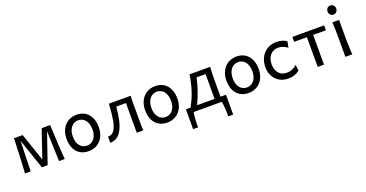

<svg xmlns="http://www.w3.org/2000/svg" viewBox="-39 -1552 4940 2595"><g transform="rotate(-20 2430.5 -254.0)"><path d="M68.4 0Q69.8 -12.7 71.8 -40.8Q73.7 -68.8 75.9 -106.2Q78.1 -143.6 80.1 -187.3Q82 -231 84 -274.4Q88.4 -376.5 92.8 -498H217.3L354 -97.7L490.7 -498H612.8Q618.2 -376.5 623.5 -274.4Q625.5 -231 627.9 -187.3Q630.4 -143.6 632.8 -106.2Q635.3 -68.8 637.7 -40.8Q640.1 -12.7 642.1 0H559.1L544.4 -434.1L395.5 0H312.5L163.6 -434.1L151.4 0Z M847.2 -246.6Q847.2 -204.1 857.4 -170.4Q867.7 -136.7 886.5 -113.5Q905.3 -90.3 931.2 -78.1Q957 -65.9 988.8 -65.9Q1018.1 -65.9 1043.9 -78.1Q1069.8 -90.3 1089.1 -113.5Q1108.4 -136.7 1119.4 -170.4Q1130.4 -204.1 1130.4 -246.6Q1130.4 -289.6 1120.1 -323.5Q1109.9 -357.4 1091.1 -381.1Q1072.3 -404.8 1046.1 -417.2Q1020 -429.7 988.8 -429.7Q959 -429.7 933.1 -417.2Q907.2 -404.8 888.2 -381.1Q869.1 -357.4 858.2 -323.5Q847.2 -289.6 847.2 -246.6ZM756.8 -246.6Q756.8 -309.6 775.9 -358.2Q794.9 -406.7 827.1 -440.2Q859.4 -473.6 902.3 -490.7Q945.3 -507.8 993.7 -507.8Q1043.9 -507.8 1085.7 -490.7Q1127.4 -473.6 1157.5 -440.2Q1187.5 -406.7 1204.1 -358.2Q1220.7 -309.6 1220.7 -246.6Q1220.7 -183.6 1201.7 -135.3Q1182.6 -86.9 1150.4 -54.2Q1118.2 -21.5 1075.2 -4.6Q1032.2 12.2 983.9 12.2Q933.6 12.2 891.8 -4.6Q850.1 -21.5 820.1 -54.2Q790 -86.9 773.4 -135.3Q756.8 -183.6 756.8 -246.6Z M1538.1 -427.2Q1533.2 -370.1 1526.1 -322.5Q1519 -274.9 1510 -235.6Q1501 -196.3 1489.5 -164.6Q1478 -132.8 1464.8 -107.4Q1433.6 -48.3 1391.1 -21.7Q1348.6 4.9 1293.9 4.9V-83Q1308.1 -83 1322.3 -86.2Q1336.4 -89.4 1349.6 -96.9Q1362.8 -104.5 1374.8 -117.2Q1386.7 -129.9 1396.5 -148.9Q1408.2 -170.9 1417.2 -198.5Q1426.3 -226.1 1433.6 -266.1Q1440.9 -306.2 1446.8 -362.3Q1452.6 -418.5 1457.5 -498H1772.5Q1768.6 -477.5 1768.1 -439.7Q1767.6 -401.9 1767.6 -351.6V-146.5Q1767.6 -89.8 1768.1 -54.4Q1768.6 -19 1772.5 0H1677.2V-427.2Z M1977.5 -246.6Q1977.5 -204.1 1987.8 -170.4Q1998 -136.7 2016.8 -113.5Q2035.6 -90.3 2061.5 -78.1Q2087.4 -65.9 2119.1 -65.9Q2148.4 -65.9 2174.3 -78.1Q2200.2 -90.3 2219.5 -113.5Q2238.8 -136.7 2249.8 -170.4Q2260.7 -204.1 2260.7 -246.6Q2260.7 -289.6 2250.5 -323.5Q2240.2 -357.4 2221.4 -381.1Q2202.6 -404.8 2176.5 -417.2Q2150.4 -429.7 2119.1 -429.7Q2089.4 -429.7 2063.5 -417.2Q2037.6 -404.8 2018.6 -381.1Q1999.5 -357.4 1988.5 -323.5Q1977.5 -289.6 1977.5 -246.6ZM1887.2 -246.6Q1887.2 -309.6 1906.2 -358.2Q1925.3 -406.7 1957.5 -440.2Q1989.7 -473.6 2032.7 -490.7Q2075.7 -507.8 2124 -507.8Q2174.3 -507.8 2216.1 -490.7Q2257.8 -473.6 2287.8 -440.2Q2317.9 -406.7 2334.5 -358.2Q2351.1 -309.6 2351.1 -246.6Q2351.1 -183.6 2332 -135.3Q2313 -86.9 2280.8 -54.2Q2248.5 -21.5 2205.6 -4.6Q2162.6 12.2 2114.3 12.2Q2064 12.2 2022.2 -4.6Q1980.5 -21.5 1950.4 -54.2Q1920.4 -86.9 1903.8 -135.3Q1887.2 -183.6 1887.2 -246.6Z M2822.3 -70.8V-427.2H2692.9Q2671.9 -328.1 2640.9 -240.7Q2609.9 -153.3 2570.8 -70.8ZM2478 -70.8Q2502 -115.7 2522.9 -162.4Q2543.9 -209 2561.5 -261Q2579.1 -313 2593 -371.3Q2606.9 -429.7 2617.2 -498H2915Q2912.6 -479 2911.1 -452.4Q2909.7 -425.8 2908.9 -394.8Q2908.2 -363.8 2908 -329.1Q2907.7 -294.4 2907.7 -258.8V-70.8H2985.8V214.8H2915Q2915 191.4 2914.6 163.6Q2914.1 135.7 2912.4 106.9Q2910.6 78.1 2907.7 50.5Q2904.8 22.9 2900.4 0H2495.1Q2490.7 22.9 2487.8 50.5Q2484.9 78.1 2483.2 106.9Q2481.4 135.7 2481 163.6Q2480.5 191.4 2480.5 214.8H2409.7V-70.8Z M3147 -246.6Q3147 -204.1 3157.2 -170.4Q3167.5 -136.7 3186.3 -113.5Q3205.1 -90.3 3231 -78.1Q3256.8 -65.9 3288.6 -65.9Q3317.9 -65.9 3343.8 -78.1Q3369.6 -90.3 3388.9 -113.5Q3408.2 -136.7 3419.2 -170.4Q3430.2 -204.1 3430.2 -246.6Q3430.2 -289.6 3419.9 -323.5Q3409.7 -357.4 3390.9 -381.1Q3372.1 -404.8 3345.9 -417.2Q3319.8 -429.7 3288.6 -429.7Q3258.8 -429.7 3232.9 -417.2Q3207 -404.8 3188 -381.1Q3168.9 -357.4 3158 -323.5Q3147 -289.6 3147 -246.6ZM3056.6 -246.6Q3056.6 -309.6 3075.7 -358.2Q3094.7 -406.7 3127 -440.2Q3159.2 -473.6 3202.1 -490.7Q3245.1 -507.8 3293.5 -507.8Q3343.8 -507.8 3385.5 -490.7Q3427.2 -473.6 3457.3 -440.2Q3487.3 -406.7 3503.9 -358.2Q3520.5 -309.6 3520.5 -246.6Q3520.5 -183.6 3501.5 -135.3Q3482.4 -86.9 3450.2 -54.2Q3418 -21.5 3375 -4.6Q3332 12.2 3283.7 12.2Q3233.4 12.2 3191.7 -4.6Q3149.9 -21.5 3119.9 -54.2Q3089.8 -86.9 3073.2 -135.3Q3056.6 -183.6 3056.6 -246.6Z M3996.6 -378.4Q3963.4 -402.8 3930.7 -415Q3897.9 -427.2 3859.9 -427.2Q3827.1 -427.2 3799.1 -414.8Q3771 -402.3 3750.2 -378.9Q3729.5 -355.5 3717.8 -321.3Q3706.1 -287.1 3706.1 -244.1Q3706.1 -204.6 3716.8 -172.4Q3727.5 -140.1 3747.6 -116.9Q3767.6 -93.8 3795.9 -81.1Q3824.2 -68.4 3859.9 -68.4Q3904.3 -68.4 3940.4 -83.5Q3976.6 -98.6 4008.8 -127L4018.6 -41.5Q4000 -27.3 3981.7 -17.3Q3963.4 -7.3 3943.4 -0.7Q3923.3 5.9 3900.4 9Q3877.4 12.2 3850.1 12.2Q3800.8 12.2 3757.8 -5.1Q3714.8 -22.5 3682.6 -55.2Q3650.4 -87.9 3631.8 -134.3Q3613.3 -180.7 3613.3 -239.3Q3613.3 -294.4 3631.1 -343.3Q3648.9 -392.1 3681.9 -428.7Q3714.8 -465.3 3762 -486.6Q3809.1 -507.8 3867.2 -507.8Q3916 -507.8 3951.4 -496.3Q3986.8 -484.9 4013.7 -466.3Z M4553.2 -427.2H4370.1V0H4279.8V-427.2H4096.7V-498H4553.2Z M4660.6 -656.7Q4660.6 -670.4 4665 -682.4Q4669.4 -694.3 4677.5 -703.4Q4685.5 -712.4 4696.8 -717.5Q4708 -722.7 4721.7 -722.7Q4735.4 -722.7 4747.1 -717.5Q4758.8 -712.4 4767.1 -703.4Q4775.4 -694.3 4780.3 -682.4Q4785.2 -670.4 4785.2 -656.7Q4785.2 -643.1 4780.3 -631.1Q4775.4 -619.1 4767.1 -610.1Q4758.8 -601.1 4747.1 -595.9Q4735.4 -590.8 4721.7 -590.8Q4708 -590.8 4696.8 -595.9Q4685.5 -601.1 4677.5 -610.1Q4669.4 -619.1 4665 -631.1Q4660.6 -643.1 4660.6 -656.7ZM4768.1 -231.9Q4768.1 -208.5 4768.8 -176.5Q4769.5 -144.5 4770.8 -111.8Q4772 -79.1 4773.7 -49.3Q4775.4 -19.5 4777.8 0H4677.7V-258.8Q4677.7 -294.4 4677.5 -329.1Q4677.2 -363.8 4676.5 -394.8Q4675.8 -425.8 4674.3 -452.4Q4672.9 -479 4670.4 -498H4768.1Z"/></g></svg>

Font: Andika Cyr
Style: Regular
Weight: 400
Designer: Victor Gaultney, Annie Olsen, Julie Remington, Don Collingsworth, Eric Hays, Becca Hirsbrunner
Foundry: SIL International
Version: Version 5.000